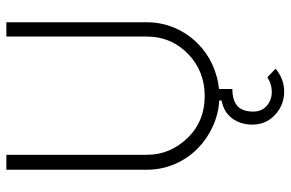

<svg xmlns="http://www.w3.org/2000/svg" viewBox="-175 -528 914 604"><g transform="rotate(-90 282.0 -226.0)"><path d="M514 -663V-221Q514 -175 496 -133Q478 -91 446 -60Q418 -32 381 -15Q344 2 304 6V48Q269 48 251 63.5Q233 79 233 114Q233 140 251 156Q269 172 295 172Q320 172 341 158L368 184Q335 211 296 211Q254 211 223 182.5Q192 154 192 111Q192 74 211.5 47.5Q231 21 268 14V7Q225 4 186.5 -13.5Q148 -31 118 -60Q86 -91 68 -133Q50 -175 50 -221V-663H97V-221Q97 -146 153 -90Q204 -39 282 -39Q359 -39 413 -90Q469 -144 469 -221V-663Z"/></g></svg>

Font: Sulphur Point Light
Style: Regular
Weight: 300
Designer: Noponies / Dale Sattler
Foundry: Noponies
Version: Version 1.000; ttfautohint (v1.8)